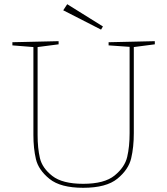

<svg xmlns="http://www.w3.org/2000/svg" viewBox="-20 -888 795 914"><path d="M717 -692V-677L617 -664V-254Q617 -188 604.5 -134.5Q592 -81 539 -37.5Q486 6 376 6Q268 6 215.5 -36.5Q163 -79 151 -130.5Q139 -182 139 -245V-664L39 -672V-687L259 -692V-677L159 -664V-245Q159 -183 170 -135.5Q181 -88 229 -50.5Q277 -13 376 -13Q477 -13 525.5 -52.5Q574 -92 585.5 -141Q597 -190 597 -254V-665L497 -672V-687ZM470 -762 461 -747 281 -839 300 -868Z"/></svg>

Font: Bitter Pro Thin
Style: Regular
Weight: 250
Designer: Sol Matas, and Bitter project Authors
Foundry: Sol Matas
Version: Version 1.010